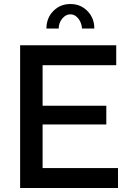

<svg xmlns="http://www.w3.org/2000/svg" viewBox="-20 -935 643 955"><path d="M272 -793H210.9Q210.9 -845.2 245.1 -880.1Q279.3 -915 330.1 -915Q380.9 -915 415 -880.1Q449.2 -845.2 449.2 -793H388.2Q385.3 -823.7 368.7 -843.8Q352.1 -863.8 330.1 -863.8Q307.1 -863.8 289.6 -842.5Q272 -821.3 272 -793ZM566.9 -99.1V0H80.1V-710H558.1V-610.8H191.9V-409.2H508.8V-315.9H191.9V-99.1Z"/></svg>

Font: Rawline SemiBold
Style: Regular
Weight: 600
Designer: Matt McInerney, Pablo Impallari, Rodrigo Fuenzalida
Foundry: Matt McInerney, Pablo Impallari, Rodrigo Fuenzalida
Version: Version 4.020;PS 004.020;hotconv 1.0.88;makeotf.lib2.5.64775